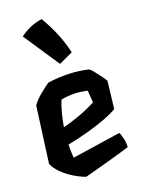

<svg xmlns="http://www.w3.org/2000/svg" viewBox="-125 -895 729 983"><g transform="rotate(-15 239.5 -403.5)"><path d="M300 -619 227 -577 79 -762Q106 -786 135 -801Q164 -816 195 -823Q231 -773 257.5 -721.5Q284 -670 300 -619ZM428 -157Q435 -148 443.5 -122Q452 -96 451 -76Q408 -58 361 -40.5Q314 -23 273.5 -8Q233 7 207 16Q176 8 142 -9Q108 -26 80 -49.5Q52 -73 40 -97L54 -403Q68 -428 93.5 -453.5Q119 -479 144 -500Q202 -513 257.5 -516Q313 -519 364 -511Q373 -506 388.5 -489.5Q404 -473 419 -456Q434 -439 439 -431L435 -282Q409 -263 365 -242Q321 -221 268 -201.5Q215 -182 162 -167Q163 -148 165 -130Q167 -112 170 -95ZM328 -408Q292 -413 258 -411Q224 -409 187 -399Q177 -368 171 -332Q165 -296 162 -259Q205 -273 252.5 -295.5Q300 -318 339 -343Z"/></g></svg>

Font: Langar
Style: Regular
Weight: 400
Designer: Alessia Mazzarella
Foundry: Typeland
Version: Version 1.001; ttfautohint (v1.8.3)